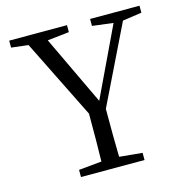

<svg xmlns="http://www.w3.org/2000/svg" viewBox="-107 -830 902 931"><g transform="rotate(-15 344.0 -364.5)"><path d="M579 -680 675 -694V-729H427V-694L532 -681L367 -334L202 -682L311 -694V-729H21V-694L106 -684L303 -287C303 -189 303 -118 301 -47L186 -36V0H505V-36L390 -47C388 -119 388 -190 388 -288Z"/></g></svg>

Font: Source Han Serif K
Style: Regular
Weight: 400
Designer: Ryoko NISHIZUKA 西塚涼子 (kana & ideographs); Frank Grießhammer (Latin, Greek & Cyrillic); Wenlong ZHANG 张文龙 (bopomofo); San
Foundry: Adobe Systems Incorporated
Version: Version 1.001;PS 1.001;hotconv 16.6.54;makeotf.lib2.5.65590